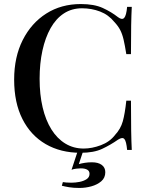

<svg xmlns="http://www.w3.org/2000/svg" viewBox="-20 -742 734 950"><path d="M380 -722Q446 -722 488.5 -702.5Q531 -683 564 -657Q584 -642 594.5 -653.5Q605 -665 609 -708H632Q630 -670 629 -616.5Q628 -563 628 -474H605Q598 -518 591.5 -546Q585 -574 574.5 -594Q564 -614 546 -633Q517 -669 475 -685Q433 -701 386 -701Q335 -701 296 -675.5Q257 -650 230.5 -603Q204 -556 190 -492Q176 -428 176 -352Q176 -274 191 -210.5Q206 -147 234.5 -101.5Q263 -56 303.5 -31.5Q344 -7 394 -7Q435 -7 479 -23.5Q523 -40 549 -74Q577 -104 587.5 -141.5Q598 -179 605 -244H628Q628 -152 629 -95.5Q630 -39 632 0H609Q605 -43 595.5 -54Q586 -65 564 -51Q527 -25 485.5 -5.5Q444 14 379 14Q280 14 206 -29Q132 -72 91 -153Q50 -234 50 -348Q50 -460 92.5 -544Q135 -628 209 -675Q283 -722 380 -722ZM395 -5 370 70Q384 66 400.5 63.5Q417 61 435 61Q466 61 483.5 74Q501 87 501 110Q501 138 481 155Q461 172 432 180Q403 188 373 188Q344 188 322.5 184.5Q301 181 286 177L291 159Q296 160 307.5 161Q319 162 333 162Q353 162 373.5 158Q394 154 408.5 144.5Q423 135 423 118Q423 104 411.5 97.5Q400 91 380 91Q372 91 358 92.5Q344 94 334 98L368 -5Z"/></svg>

Font: Playfair Display Medium
Style: Regular
Weight: 500
Designer: Claus Eggers Sørensen
Foundry: Claus Eggers Sørensen
Version: Version 1.203